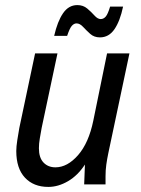

<svg xmlns="http://www.w3.org/2000/svg" viewBox="-20 -725 555 755"><path d="M44 -131Q44 -148 48 -174Q52 -200 56 -222L118 -515H206L144 -223Q140 -201 136.5 -180.5Q133 -160 133 -142Q133 -105 151 -86Q169 -67 198 -67Q245 -67 287 -115Q329 -163 347 -251L401 -515H489L406 -123Q401 -99 398 -77.5Q395 -56 395 -32V0H311L314 -78Q286 -35 247.5 -12.5Q209 10 170 10Q112 10 78 -26.5Q44 -63 44 -131ZM193 -584Q206 -641 228 -673Q250 -705 284 -705Q307 -705 323 -691.5Q339 -678 351.5 -664Q364 -650 376 -650Q387 -650 395.5 -659.5Q404 -669 413 -699H464Q452 -642 430 -610Q408 -578 373 -578Q350 -578 334.5 -592Q319 -606 306.5 -619.5Q294 -633 281 -633Q271 -633 262.5 -623.5Q254 -614 244 -584Z"/></svg>

Font: Radio Canada Condensed
Style: Italic
Weight: 400
Width: 3
Italic angle: -12°
Designer: Charles Daoud, Etienne Aubert Bonn, Alexandre Saumier Demers, Jacques Le Bailly
Foundry: Radio-Canada
Version: Version 2.104; ttfautohint (v1.8.4.7-5d5b);gftools[0.9.28.de